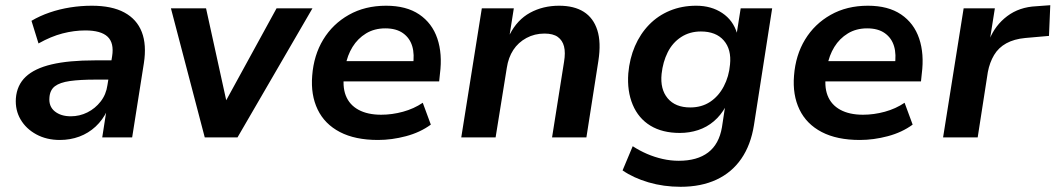

<svg xmlns="http://www.w3.org/2000/svg" viewBox="-20 -528 4057 738"><path d="M210 10Q159 10 119.5 -11.5Q80 -33 59 -69Q38 -105 41 -150Q45 -201 79 -233Q113 -265 178.5 -280.5Q244 -296 345 -296H423L412 -222H347Q287 -222 248.5 -216.5Q210 -211 191 -196.5Q172 -182 170 -153Q167 -119 190.5 -100Q214 -81 252 -81Q286 -81 316 -96Q346 -111 367 -138Q388 -165 393 -201L411 -312Q419 -363 393.5 -387Q368 -411 308 -411Q265 -411 220.5 -399.5Q176 -388 128 -361L101 -448Q133 -467 171 -480Q209 -493 250 -499.5Q291 -506 333 -506Q410 -506 458 -480Q506 -454 525 -405Q544 -356 533 -285L488 0H373L389 -103H392Q375 -67 347.5 -41.5Q320 -16 285 -3Q250 10 210 10Z M767 0 637 -496H772L853 -127H841L1043 -496H1181L893 0Z M1433 10Q1345 10 1286.5 -20.5Q1228 -51 1201 -107Q1174 -163 1180 -237Q1186 -316 1222.5 -376Q1259 -436 1321 -471Q1383 -506 1464 -506Q1542 -506 1591.5 -472.5Q1641 -439 1661 -380Q1681 -321 1671 -244L1668 -215H1280L1292 -293H1585L1567 -275Q1574 -319 1564.5 -350.5Q1555 -382 1529 -400.5Q1503 -419 1461 -419Q1419 -419 1387 -399.5Q1355 -380 1335 -347.5Q1315 -315 1308 -275L1304 -249Q1295 -197 1309 -161Q1323 -125 1358 -106Q1393 -87 1445 -87Q1487 -87 1529 -98.5Q1571 -110 1605 -133L1636 -49Q1595 -19 1540.5 -4.5Q1486 10 1433 10Z M1753 0 1832 -496H1955L1939 -395Q1968 -452 2017.5 -479Q2067 -506 2129 -506Q2187 -506 2224 -482.5Q2261 -459 2276 -412Q2291 -365 2280 -294L2234 0H2102L2148 -290Q2154 -326 2148 -349.5Q2142 -373 2124 -386Q2106 -399 2073 -399Q2035 -399 2003.5 -382Q1972 -365 1953 -336Q1934 -307 1928 -267L1885 0Z M2596 190Q2531 190 2473 173Q2415 156 2373 127L2412 34Q2438 51 2467 63.5Q2496 76 2527 83Q2558 90 2589 90Q2660 90 2702 58Q2744 26 2755 -39L2767 -118H2769Q2751 -85 2724 -62Q2697 -39 2663.5 -28Q2630 -17 2593 -17Q2526 -17 2480 -45Q2434 -73 2412 -125.5Q2390 -178 2395 -246Q2400 -303 2420.5 -350.5Q2441 -398 2475 -433Q2509 -468 2555 -487Q2601 -506 2656 -506Q2714 -506 2756 -478Q2798 -450 2813 -400L2812 -401L2827 -496H2948L2878 -47Q2866 29 2829.5 82Q2793 135 2734 162.5Q2675 190 2596 190ZM2633 -115Q2677 -115 2709.5 -136.5Q2742 -158 2762 -196Q2782 -234 2786 -280Q2792 -338 2762 -372.5Q2732 -407 2674 -407Q2631 -407 2598 -385.5Q2565 -364 2546.5 -327Q2528 -290 2523 -244Q2517 -185 2546.5 -150Q2576 -115 2633 -115Z M3285 10Q3197 10 3138.5 -20.5Q3080 -51 3053 -107Q3026 -163 3032 -237Q3038 -316 3074.5 -376Q3111 -436 3173 -471Q3235 -506 3316 -506Q3394 -506 3443.5 -472.5Q3493 -439 3513 -380Q3533 -321 3523 -244L3520 -215H3132L3144 -293H3437L3419 -275Q3426 -319 3416.5 -350.5Q3407 -382 3381 -400.5Q3355 -419 3313 -419Q3271 -419 3239 -399.5Q3207 -380 3187 -347.5Q3167 -315 3160 -275L3156 -249Q3147 -197 3161 -161Q3175 -125 3210 -106Q3245 -87 3297 -87Q3339 -87 3381 -98.5Q3423 -110 3457 -133L3488 -49Q3447 -19 3392.5 -4.5Q3338 10 3285 10Z M3605 0 3684 -496H3804L3785 -376H3783Q3805 -431 3851.5 -466Q3898 -501 3963 -504L4017 -508L4012 -390L3921 -382Q3878 -378 3848 -361.5Q3818 -345 3801 -316.5Q3784 -288 3777 -251L3738 0Z"/></svg>

Font: Nunito Sans 9pt
Style: Bold Italic
Weight: 700
Italic angle: -9°
Version: Version 3.101;gftools[0.9.27]